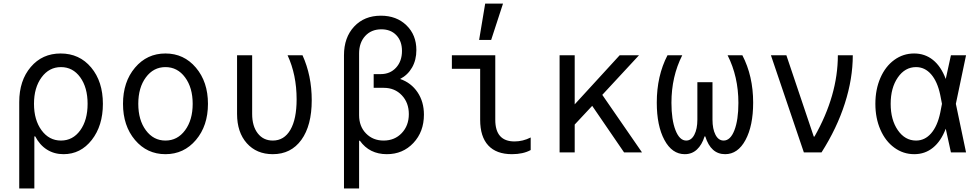

<svg xmlns="http://www.w3.org/2000/svg" viewBox="-20 -847 5436 1067"><path d="M175.8 -88.9H170.9V200.2H86.9V-279.8Q86.9 -399.4 150.9 -474.6Q214.8 -549.8 316.9 -549.8Q421.4 -549.8 486.6 -471.9Q551.8 -394 551.8 -270Q551.8 -148.4 490 -69.3Q428.2 9.8 333 9.8Q281.2 9.8 241 -15.6Q200.7 -41 175.8 -88.9ZM210.9 -417Q168.9 -359.9 168.9 -270Q168.9 -180.2 210.9 -123Q252.9 -65.9 318.8 -65.9Q384.8 -65.9 425.8 -122.6Q466.8 -179.2 466.8 -270Q466.8 -360.8 425.8 -417.5Q384.8 -474.1 318.8 -474.1Q252.9 -474.1 210.9 -417Z M1068.8 -69.1Q1002 9.8 899.4 9.8Q796.9 9.8 730.2 -69.1Q663.6 -147.9 663.6 -270Q663.6 -392.1 730.2 -470.9Q796.9 -549.8 899.4 -549.8Q1002 -549.8 1068.8 -470.9Q1135.7 -392.1 1135.7 -270Q1135.7 -147.9 1068.8 -69.1ZM899.4 -65.9Q966.3 -65.9 1008.5 -123Q1050.8 -180.2 1050.8 -270Q1050.8 -359.9 1008.5 -417Q966.3 -474.1 899.4 -474.1Q833 -474.1 790.8 -417.2Q748.5 -360.4 748.5 -270Q748.5 -179.7 790.8 -122.8Q833 -65.9 899.4 -65.9Z M1661.1 -540Q1712.4 -426.8 1712.4 -290Q1712.4 -149.4 1654.8 -69.8Q1597.2 9.8 1496.1 9.8Q1405.8 9.8 1351.6 -51Q1297.4 -111.8 1297.4 -213.9V-540H1381.3V-213.9Q1381.3 -146 1412.4 -106Q1443.4 -65.9 1496.1 -65.9Q1559.1 -65.9 1593.8 -125.7Q1628.4 -185.5 1628.4 -294.9Q1628.4 -431.2 1578.1 -540Z M1975.6 -64.9V200.2H1891.6V-540Q1891.6 -638.7 1948 -699.2Q2004.4 -759.8 2096.7 -759.8Q2183.6 -759.8 2238.8 -706.3Q2293.9 -652.8 2293.9 -568.8Q2293.9 -513.7 2270 -471.9Q2246.1 -430.2 2203.6 -408.2Q2264.6 -387.2 2300.3 -334.5Q2335.9 -281.7 2335.9 -210Q2335.9 -114.7 2277.3 -52.5Q2218.8 9.8 2129.9 9.8Q2033.2 9.8 1980 -64.9ZM1975.6 -207Q1975.6 -144.5 2014.2 -105.2Q2052.7 -65.9 2111.8 -65.9Q2173.3 -65.9 2212.6 -107.4Q2252 -148.9 2252 -212.9Q2252 -276.4 2212.9 -317.6Q2173.8 -358.9 2112.8 -358.9H2056.6V-435.1H2095.7Q2147.9 -435.1 2180.9 -470.9Q2213.9 -506.8 2213.9 -564Q2213.9 -618.7 2182.6 -651.4Q2151.4 -684.1 2099.6 -684.1Q2043.5 -684.1 2009.5 -647Q1975.6 -609.9 1975.6 -549.8Z M2732.4 -540V-181.2Q2732.4 -61 2839.4 -61Q2885.7 -61 2929.2 -83V-13.2Q2887.2 9.8 2825.2 9.8Q2738.3 9.8 2693.4 -38.8Q2648.4 -87.4 2648.4 -181.2V-464.8H2491.2V-540ZM2775.4 -827.1 2709.5 -625H2642.6L2676.3 -827.1Z M3089.8 0V-540H3173.8V-267.1L3423.8 -540H3531.2L3327.1 -319.8L3547.9 0H3448.2L3271 -258.8L3173.8 -154.8V0Z M4009.8 9.8Q3930.2 9.8 3899.4 -88.9H3895.5Q3880.9 -42 3853 -16.1Q3825.2 9.8 3785.6 9.8Q3714.8 9.8 3672.4 -69.1Q3629.9 -147.9 3629.9 -276.9Q3629.9 -425.3 3689.5 -540H3771.5Q3711.4 -421.4 3711.4 -275.9Q3711.4 -181.2 3733.9 -123.5Q3756.3 -65.9 3793.5 -65.9Q3821.8 -65.9 3838.6 -98.1Q3855.5 -130.4 3855.5 -182.1V-390.1H3939.5V-182.1Q3939.5 -130.4 3956.1 -98.1Q3972.7 -65.9 4001.5 -65.9Q4039.1 -65.9 4061.3 -123Q4083.5 -180.2 4083.5 -274.9Q4083.5 -421.4 4023.4 -540H4105.5Q4165.5 -424.3 4165.5 -276.9Q4165.5 -147.9 4123 -69.1Q4080.6 9.8 4009.8 9.8Z M4447.3 0 4264.2 -540H4350.1L4502.4 -87.9H4506.3Q4636.2 -316.9 4636.2 -540H4719.2Q4719.2 -409.7 4675 -272Q4630.9 -134.3 4545.4 0Z M5060.1 -549.8Q5120.1 -549.8 5164.8 -513.9Q5209.5 -478 5235.8 -408.2L5264.6 -540H5348.6L5292 -270L5348.6 0H5264.6L5235.8 -131.8Q5209.5 -62.5 5165 -26.4Q5120.6 9.8 5061 9.8Q4999.5 9.8 4950 -26.4Q4900.4 -62.5 4872.6 -126.5Q4844.7 -190.4 4844.7 -270Q4844.7 -350.1 4872.6 -414.1Q4900.4 -478 4949.7 -513.9Q4999 -549.8 5060.1 -549.8ZM5205.1 -220.2 5214.8 -270 5205.1 -319.8Q5189.5 -394 5154.5 -434.1Q5119.6 -474.1 5070.8 -474.1Q5009.3 -474.1 4969.5 -416.5Q4929.7 -358.9 4929.7 -270Q4929.7 -181.2 4969.5 -123.5Q5009.3 -65.9 5070.8 -65.9Q5119.6 -65.9 5154.5 -106Q5189.5 -146 5205.1 -220.2Z"/></svg>

Font: CommitMono
Style: Regular
Weight: 400
Monospace: yes
Designer: Eigil Nikolajsen
Foundry: Eigil Nikolajsen
Version: Version 1.143